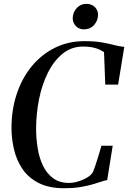

<svg xmlns="http://www.w3.org/2000/svg" viewBox="-20 -965 664 994"><path d="M313 9.5Q233.5 9.5 180.5 -17.5Q127.5 -44.5 96.8 -89.5Q66 -134.5 52.8 -190.2Q39.5 -246 39.5 -303Q39.5 -397.5 66.8 -479Q94 -560.5 144.2 -621.8Q194.5 -683 264 -717.5Q333.5 -752 417.5 -752Q471.5 -752 509 -745.2Q546.5 -738.5 573.8 -731.2Q601 -724 623.5 -722.5L591.5 -527H525L518.5 -695Q508.5 -702 493.8 -708.8Q479 -715.5 458.5 -719.8Q438 -724 410 -724Q350 -724 304.5 -687.2Q259 -650.5 228.2 -589Q197.5 -527.5 182.2 -451.8Q167 -376 167 -298Q167 -249 174.8 -199.2Q182.5 -149.5 201.8 -108.8Q221 -68 254.2 -43Q287.5 -18 337.5 -18Q359 -18 384.2 -25.5Q409.5 -33 431 -45.8Q452.5 -58.5 461.5 -75Q466 -86 472 -103.2Q478 -120.5 484 -140.2Q490 -160 495.8 -178.5Q501.5 -197 505 -210.5H563.5L535 -33Q520 -30 500 -23.2Q480 -16.5 453.5 -9Q427 -1.5 392.2 4Q357.5 9.5 313 9.5ZM414.5 -813Q397.5 -813 384.2 -821Q371 -829 363.8 -842.2Q356.5 -855.5 356.5 -871.5Q357.5 -902 377.5 -923.5Q397.5 -945 426 -945Q455.5 -945 471.8 -927.8Q488 -910.5 487.5 -887.5Q487 -858 467 -835.5Q447 -813 414.5 -813Z"/></svg>

Font: Merriweather 144pt Medium
Style: Italic
Weight: 500
Italic angle: -7.8°
Version: Version 2.101